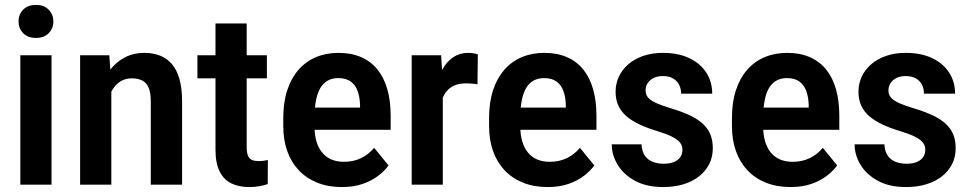

<svg xmlns="http://www.w3.org/2000/svg" viewBox="-20 -754 3961 784"><path d="M190.4 -528.3V0H63V-528.3ZM55.7 -666Q55.7 -695.3 74.7 -714.6Q93.8 -733.9 127 -733.9Q159.7 -733.9 178.7 -714.6Q197.8 -695.3 197.8 -666Q197.8 -637.7 178.7 -618.4Q159.7 -599.1 127 -599.1Q93.8 -599.1 74.7 -618.4Q55.7 -637.7 55.7 -666Z M434.6 -415.5V0H307.1V-528.3H426.3ZM414.1 -283.2 377 -282.7Q376.5 -340.8 390.1 -387.7Q403.8 -434.6 429.4 -468.3Q455.1 -502 490.5 -520Q525.9 -538.1 569.3 -538.1Q604 -538.1 632.3 -527.3Q660.6 -516.6 681.2 -493.2Q701.7 -469.7 712.6 -431.9Q723.6 -394 723.6 -338.9V0H595.7V-339.4Q595.7 -375.5 586.9 -396Q578.1 -416.5 560.8 -425.3Q543.5 -434.1 518.1 -434.1Q492.7 -434.1 473.1 -422.4Q453.6 -410.6 440.4 -389.9Q427.2 -369.1 420.4 -341.8Q413.6 -314.5 414.1 -283.2Z M1069.8 -528.3V-434.1H786.1V-528.3ZM859.9 -658.2H987.3V-153.3Q987.3 -129.9 992.9 -117.4Q998.5 -105 1009.5 -100.6Q1020.5 -96.2 1036.1 -96.2Q1047.9 -96.2 1057.6 -97.7Q1067.4 -99.1 1073.7 -100.6L1073.2 -2.4Q1058.1 2.9 1039.6 6.3Q1021 9.8 996.1 9.8Q955.6 9.8 924.8 -5.1Q894 -20 877 -53.7Q859.9 -87.4 859.9 -142.6Z M1376 9.8Q1319.8 9.8 1275.4 -8.1Q1231 -25.9 1200 -58.8Q1168.9 -91.8 1152.8 -137.5Q1136.7 -183.1 1136.7 -239.3V-272.5Q1136.7 -335.9 1152.8 -385.3Q1168.9 -434.6 1198.7 -468.8Q1228.5 -502.9 1270 -520.5Q1311.5 -538.1 1362.3 -538.1Q1415 -538.1 1455.1 -520.5Q1495.1 -502.9 1521.7 -469.7Q1548.3 -436.5 1561.8 -388.9Q1575.2 -341.3 1575.2 -281.2V-224.1H1193.8V-314.5H1450.2V-325.2Q1449.2 -357.9 1440.2 -382.6Q1431.2 -407.2 1412.1 -421.1Q1393.1 -435.1 1361.3 -435.1Q1336.4 -435.1 1317.9 -424.6Q1299.3 -414.1 1287.6 -393.8Q1275.9 -373.5 1270 -343Q1264.2 -312.5 1264.2 -272.5V-239.3Q1264.2 -203.6 1272.2 -176.5Q1280.3 -149.4 1295.7 -130.9Q1311 -112.3 1333.3 -102.8Q1355.5 -93.3 1384.3 -93.3Q1423.3 -93.3 1454.1 -108.2Q1484.9 -123 1507.8 -150.4L1566.4 -78.6Q1550.8 -56.6 1524.7 -36.4Q1498.5 -16.1 1461.4 -3.2Q1424.3 9.8 1376 9.8Z M1788.1 -419.4V0H1661.1V-528.3H1781.2ZM1931.2 -531.7 1929.7 -409.7Q1919.9 -411.6 1907.2 -412.6Q1894.5 -413.6 1883.3 -413.6Q1856.9 -413.6 1837.4 -405.8Q1817.9 -397.9 1804.9 -382.8Q1792 -367.7 1785.2 -346.4Q1778.3 -325.2 1776.9 -297.9L1750.5 -301.8Q1750.5 -352.5 1759.5 -395.5Q1768.6 -438.5 1786.4 -470.5Q1804.2 -502.4 1830.6 -520.3Q1856.9 -538.1 1891.6 -538.1Q1901.4 -538.1 1913.1 -536.4Q1924.8 -534.7 1931.2 -531.7Z M2216.3 9.8Q2160.2 9.8 2115.7 -8.1Q2071.3 -25.9 2040.3 -58.8Q2009.3 -91.8 1993.2 -137.5Q1977.1 -183.1 1977.1 -239.3V-272.5Q1977.1 -335.9 1993.2 -385.3Q2009.3 -434.6 2039.1 -468.8Q2068.8 -502.9 2110.4 -520.5Q2151.9 -538.1 2202.6 -538.1Q2255.4 -538.1 2295.4 -520.5Q2335.4 -502.9 2362.1 -469.7Q2388.7 -436.5 2402.1 -388.9Q2415.5 -341.3 2415.5 -281.2V-224.1H2034.2V-314.5H2290.5V-325.2Q2289.6 -357.9 2280.5 -382.6Q2271.5 -407.2 2252.4 -421.1Q2233.4 -435.1 2201.7 -435.1Q2176.8 -435.1 2158.2 -424.6Q2139.6 -414.1 2127.9 -393.8Q2116.2 -373.5 2110.4 -343Q2104.5 -312.5 2104.5 -272.5V-239.3Q2104.5 -203.6 2112.5 -176.5Q2120.6 -149.4 2136 -130.9Q2151.4 -112.3 2173.6 -102.8Q2195.8 -93.3 2224.6 -93.3Q2263.7 -93.3 2294.4 -108.2Q2325.2 -123 2348.1 -150.4L2406.7 -78.6Q2391.1 -56.6 2365 -36.4Q2338.9 -16.1 2301.8 -3.2Q2264.6 9.8 2216.3 9.8Z M2766.6 -142.6Q2766.6 -158.7 2757.3 -171.1Q2748 -183.6 2725.8 -195.1Q2703.6 -206.5 2663.6 -218.8Q2624.5 -230.5 2593.3 -244.9Q2562 -259.3 2539.6 -278.1Q2517.1 -296.9 2505.4 -321.8Q2493.7 -346.7 2493.7 -379.4Q2493.7 -412.1 2506.8 -440.7Q2520 -469.2 2545.2 -491.2Q2570.3 -513.2 2606 -525.6Q2641.6 -538.1 2686.5 -538.1Q2749.5 -538.1 2794.7 -516.6Q2839.8 -495.1 2864 -457.5Q2888.2 -419.9 2888.2 -371.6H2761.2Q2761.2 -391.6 2753.2 -407.7Q2745.1 -423.8 2728.5 -433.6Q2711.9 -443.4 2686.5 -443.4Q2664.1 -443.4 2648.4 -435.3Q2632.8 -427.2 2624.5 -414.3Q2616.2 -401.4 2616.2 -384.8Q2616.2 -373 2621.1 -363.5Q2626 -354 2637 -345.9Q2647.9 -337.9 2666.7 -330.1Q2685.5 -322.3 2713.9 -313.5Q2769.5 -297.4 2809.1 -276.9Q2848.6 -256.3 2869.6 -225.6Q2890.6 -194.8 2890.6 -148.4Q2890.6 -113.3 2876.2 -84.5Q2861.8 -55.7 2835.2 -34.4Q2808.6 -13.2 2771.2 -1.7Q2733.9 9.8 2687.5 9.8Q2619.6 9.8 2572.8 -15.9Q2525.9 -41.5 2502 -81.3Q2478 -121.1 2478 -164.6H2599.6Q2601.1 -134.8 2613.8 -117.4Q2626.5 -100.1 2646.5 -92.8Q2666.5 -85.4 2689.5 -85.4Q2714.8 -85.4 2731.9 -92.5Q2749 -99.6 2757.8 -112.5Q2766.6 -125.5 2766.6 -142.6Z M3208 9.8Q3151.9 9.8 3107.4 -8.1Q3063 -25.9 3032 -58.8Q3001 -91.8 2984.9 -137.5Q2968.8 -183.1 2968.8 -239.3V-272.5Q2968.8 -335.9 2984.9 -385.3Q3001 -434.6 3030.8 -468.8Q3060.5 -502.9 3102.1 -520.5Q3143.6 -538.1 3194.3 -538.1Q3247.1 -538.1 3287.1 -520.5Q3327.1 -502.9 3353.8 -469.7Q3380.4 -436.5 3393.8 -388.9Q3407.2 -341.3 3407.2 -281.2V-224.1H3025.9V-314.5H3282.2V-325.2Q3281.2 -357.9 3272.2 -382.6Q3263.2 -407.2 3244.1 -421.1Q3225.1 -435.1 3193.4 -435.1Q3168.5 -435.1 3149.9 -424.6Q3131.3 -414.1 3119.6 -393.8Q3107.9 -373.5 3102.1 -343Q3096.2 -312.5 3096.2 -272.5V-239.3Q3096.2 -203.6 3104.2 -176.5Q3112.3 -149.4 3127.7 -130.9Q3143.1 -112.3 3165.3 -102.8Q3187.5 -93.3 3216.3 -93.3Q3255.4 -93.3 3286.1 -108.2Q3316.9 -123 3339.8 -150.4L3398.4 -78.6Q3382.8 -56.6 3356.7 -36.4Q3330.6 -16.1 3293.5 -3.2Q3256.3 9.8 3208 9.8Z M3758.3 -142.6Q3758.3 -158.7 3749 -171.1Q3739.7 -183.6 3717.5 -195.1Q3695.3 -206.5 3655.3 -218.8Q3616.2 -230.5 3585 -244.9Q3553.7 -259.3 3531.2 -278.1Q3508.8 -296.9 3497.1 -321.8Q3485.4 -346.7 3485.4 -379.4Q3485.4 -412.1 3498.5 -440.7Q3511.7 -469.2 3536.9 -491.2Q3562 -513.2 3597.7 -525.6Q3633.3 -538.1 3678.2 -538.1Q3741.2 -538.1 3786.4 -516.6Q3831.5 -495.1 3855.7 -457.5Q3879.9 -419.9 3879.9 -371.6H3752.9Q3752.9 -391.6 3744.9 -407.7Q3736.8 -423.8 3720.2 -433.6Q3703.6 -443.4 3678.2 -443.4Q3655.8 -443.4 3640.1 -435.3Q3624.5 -427.2 3616.2 -414.3Q3607.9 -401.4 3607.9 -384.8Q3607.9 -373 3612.8 -363.5Q3617.7 -354 3628.7 -345.9Q3639.6 -337.9 3658.4 -330.1Q3677.2 -322.3 3705.6 -313.5Q3761.2 -297.4 3800.8 -276.9Q3840.3 -256.3 3861.3 -225.6Q3882.3 -194.8 3882.3 -148.4Q3882.3 -113.3 3867.9 -84.5Q3853.5 -55.7 3826.9 -34.4Q3800.3 -13.2 3762.9 -1.7Q3725.6 9.8 3679.2 9.8Q3611.3 9.8 3564.5 -15.9Q3517.6 -41.5 3493.7 -81.3Q3469.7 -121.1 3469.7 -164.6H3591.3Q3592.8 -134.8 3605.5 -117.4Q3618.2 -100.1 3638.2 -92.8Q3658.2 -85.4 3681.2 -85.4Q3706.5 -85.4 3723.6 -92.5Q3740.7 -99.6 3749.5 -112.5Q3758.3 -125.5 3758.3 -142.6Z"/></svg>

Font: Roboto SemiCondensed SemiBold
Style: Regular
Weight: 600
Width: 4
Designer: Christian Robertson
Foundry: Google
Version: Version 3.009; 2024